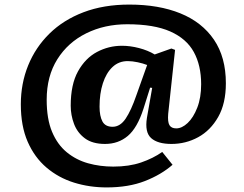

<svg xmlns="http://www.w3.org/2000/svg" viewBox="-20 -614 1065 839"><path d="M446 205Q371 205 303.5 184Q236 163 183.5 118.5Q131 74 101 5.5Q71 -63 71 -158Q71 -249 103 -328Q135 -407 196 -467Q257 -527 345 -560.5Q433 -594 545 -594Q674 -594 768.5 -555.5Q863 -517 915 -440.5Q967 -364 967 -250Q967 -162 933.5 -103Q900 -44 846 -14.5Q792 15 729 15Q669 15 640.5 -10.5Q612 -36 622 -99L645 -230L636 -231L607 -139Q580 -55 538.5 -20Q497 15 439 15Q384 15 351 -9.5Q318 -34 303.5 -72.5Q289 -111 289 -152Q289 -245 321 -302.5Q353 -360 404 -387Q455 -414 513 -414Q549 -414 587.5 -404Q626 -394 656 -376L729 -402L745 -396L715 -117Q712 -81 720.5 -67Q729 -53 750 -53Q775 -53 800 -76.5Q825 -100 842 -143.5Q859 -187 859 -246Q859 -328 827 -386.5Q795 -445 724 -476.5Q653 -508 536 -508Q437 -508 357 -468.5Q277 -429 230.5 -355Q184 -281 184 -178Q184 -94 207.5 -38Q231 18 272 51.5Q313 85 365 99.5Q417 114 475 114Q544 114 596.5 96Q649 78 689 50L734 106Q685 149 613.5 177Q542 205 446 205ZM472 -60Q505 -60 529 -95.5Q553 -131 576 -198L623 -330Q605 -337 581.5 -342Q558 -347 538 -347Q499 -347 471.5 -321Q444 -295 429.5 -250Q415 -205 415 -148Q415 -107 427.5 -83.5Q440 -60 472 -60Z"/></svg>

Font: Literata 7pt
Style: Bold Italic
Weight: 700
Italic angle: -2°
Designer: Latin by Veronika Burian and Jose Scaglione. Greek by Irene Vlachou. Cyrillic by Vera Evstafieva
Foundry: TypeTogether
Version: Version 3.002